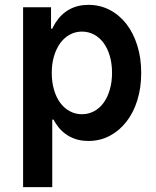

<svg xmlns="http://www.w3.org/2000/svg" viewBox="-20 -570 640 790"><path d="M344 -550Q300 -550 266 -531.5Q232 -513 209 -477.5Q186 -442 174 -390Q162 -338 162 -270Q162 -203 174 -150.5Q186 -98 209 -62.5Q232 -27 266 -8.5Q300 10 344 10Q391.6 10 431.3 -11Q471 -32 500 -69Q529 -106 545 -157.3Q561 -208.6 561 -270Q561 -331.4 545 -382.7Q529 -434 500.2 -471.2Q471.3 -508.4 431.5 -529.2Q391.7 -550 344 -550ZM317 -440Q344.2 -440 367.3 -427.6Q390.3 -415.3 406.6 -392.8Q422.9 -370.4 431.9 -339.3Q441 -308.2 441 -270Q441 -233 431.9 -201.6Q422.9 -170.3 406.6 -147.6Q390.3 -124.9 367.3 -112.5Q344.2 -100 317 -100Q289.6 -100 266.6 -112.7Q243.6 -125.3 227.3 -147.7Q211 -170 202 -201.3Q193 -232.6 193 -270.3Q193 -308 202.2 -338.9Q211.5 -369.9 227.7 -392.3Q243.9 -414.6 266.8 -427.3Q289.7 -440 317 -440ZM75 -540V200H195V-78H203L176 -250L198 -452H190V-540Z"/></svg>

Font: CommitMonoV142 ExtLt
Style: Regular
Weight: 200
Monospace: yes
Designer: Eigil Nikolajsen
Foundry: Eigil Nikolajsen
Version: Version 1.142